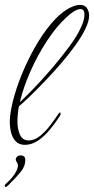

<svg xmlns="http://www.w3.org/2000/svg" viewBox="-22 -582 383 782"><path d="M79 8Q55 8 41 -7.5Q27 -23 22 -47Q17 -71 18 -96Q21 -139 37 -194Q53 -249 78.5 -306.5Q104 -364 135.5 -415Q167 -466 202 -503Q237 -540 271 -554Q282 -559 290 -560.5Q298 -562 305 -562Q329 -562 337 -539Q341 -531 341 -519Q341 -495 325 -463Q311 -434 285 -397.5Q259 -361 226.5 -323.5Q194 -286 161 -251.5Q128 -217 100 -190Q72 -163 55 -149Q49 -116 49 -87Q49 -56 59.5 -33Q70 -10 95 -10Q119 -10 142 -29Q165 -48 184.5 -74Q204 -100 217 -120Q221 -124 222 -124Q225 -124 225 -119Q225 -115 222 -110Q204 -82 182 -55Q160 -28 134 -10Q108 8 79 8ZM59 -166Q81 -186 116.5 -223Q152 -260 190.5 -305Q229 -350 261 -393.5Q293 -437 308 -471Q314 -483 318 -497Q322 -511 322 -523Q322 -545 306 -545Q284 -545 247 -510Q206 -472 168 -413.5Q130 -355 101.5 -290.5Q73 -226 59 -166ZM62 51Q81 51 81 70Q81 95 63 117Q45 139 30 154Q27 156 19.5 164.5Q12 173 4 179Q3 180 2 180Q0 180 -1.5 177Q-3 174 -2 171Q0 168 10 159Q20 150 28 140Q51 112 51 91Q51 84 46.5 78.5Q42 73 42 67Q42 62 47 56.5Q52 51 62 51Z"/></svg>

Font: Waterfall
Style: Regular
Weight: 400
Designer: Robert E. Leuschke
Foundry: Robert E. Leuschke
Version: Version 1.010; ttfautohint (v1.8.3)